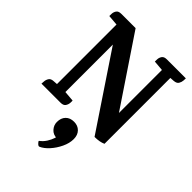

<svg xmlns="http://www.w3.org/2000/svg" viewBox="-275 -815 1243 1243"><g transform="rotate(45 347.0 -193.0)"><path d="M503 -685H677Q677 -680 676 -664.5Q675 -649 666.5 -634.5Q658 -620 633 -618L604 -616V-13Q574 1 527 1L157 -552L188 -561V-71L260 -65Q261 -60 260 -44Q259 -28 249.5 -14Q240 0 215 0H40Q41 -5 41.5 -20.5Q42 -36 51 -51Q60 -66 84 -67L113 -69V-614L41 -620Q41 -625 41.5 -641Q42 -657 51.5 -671Q61 -685 86 -685H217L554 -183L529 -174V-614L458 -620Q458 -625 458.5 -641Q459 -657 468.5 -671Q478 -685 503 -685ZM357 152 397 170Q386 175 378.5 177.5Q371 180 361 180Q327 180 306.5 157Q286 134 286 105Q286 68 307 46.5Q328 25 364 25Q399 25 420.5 47Q442 69 442 106Q442 144 423 184Q404 224 376 255Q348 286 320 298Q313 302 301.5 291Q290 280 290 274Q313 257 328 233.5Q343 210 350 187.5Q357 165 357 152Z"/></g></svg>

Font: Karma Variable Light
Style: Regular
Weight: 300
Designer: Joana Correia
Foundry: Indian Type Foundry
Version: Version 3.000